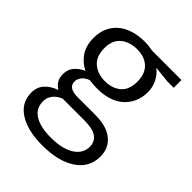

<svg xmlns="http://www.w3.org/2000/svg" viewBox="-201 -588 929 929"><g transform="rotate(45 264.0 -123.0)"><path d="M56 -314Q56 -353 70 -383.5Q84 -414 109 -434.5Q134 -455 169 -465.5Q204 -476 245 -476Q262 -476 275.5 -474Q289 -472 302 -470H501V-417H457L373 -426Q398 -407 413 -377.5Q428 -348 428 -315Q428 -276 414 -245.5Q400 -215 375.5 -194Q351 -173 317 -162.5Q283 -152 243 -152Q229 -152 215.5 -153Q202 -154 188 -156Q165 -148 152.5 -132.5Q140 -117 140 -100Q140 -76 157.5 -66Q175 -56 203 -56H326Q404 -56 445 -22Q486 12 486 69Q486 144 422 187Q358 230 248 230Q148 230 89 192.5Q30 155 30 86Q30 49 52.5 24Q75 -1 114 -15Q96 -26 85.5 -42.5Q75 -59 75 -85Q75 -117 93.5 -138.5Q112 -160 141 -173Q105 -190 80.5 -225Q56 -260 56 -314ZM158 0Q131 11 115.5 30.5Q100 50 100 76Q100 125 139.5 149.5Q179 174 251 174Q295 174 326.5 165.5Q358 157 378 142.5Q398 128 407 110Q416 92 416 74Q416 52 407.5 37.5Q399 23 383.5 14.5Q368 6 347 3Q326 0 301 0ZM356 -312Q356 -368 325.5 -396Q295 -424 245 -424Q194 -424 161 -397Q128 -370 128 -316Q128 -259 160.5 -231.5Q193 -204 243 -204Q293 -204 324.5 -231Q356 -258 356 -312Z"/></g></svg>

Font: Ek Mukta Light
Style: Regular
Weight: 300
Designer: Girish Dalvi and Yashodeep Gholap
Foundry: Ek Type
Version: Version 2.538;PS 1.002;hotconv 16.6.51;makeotf.lib2.5.65220;